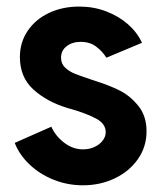

<svg xmlns="http://www.w3.org/2000/svg" viewBox="-20 -551 489 579"><path d="M24.4 -120.1 134.8 -168.9Q147.5 -140.6 173.6 -120.6Q199.7 -100.6 230.5 -100.6Q249.5 -100.6 265.1 -107.9Q280.8 -115.2 289.8 -127.2Q298.8 -139.2 298.8 -152.3Q298.8 -177.7 270.3 -193.1Q241.7 -208.5 196.3 -221.7L182.6 -225.6Q120.6 -244.6 80.3 -281.5Q40 -318.4 40 -378.9Q40 -423.3 63.5 -458Q86.9 -492.7 127.7 -512Q168.5 -531.2 218.8 -531.2Q262.2 -531.2 300 -516.8Q337.9 -502.4 366 -477.8Q394 -453.1 408.2 -421.9L300.8 -377Q289.1 -396 270 -410.4Q251 -424.8 223.6 -424.8Q197.8 -424.8 180.9 -411.6Q164.1 -398.4 164.1 -377Q164.1 -358.9 176.3 -347.2Q188.5 -335.4 207.5 -327.9Q226.6 -320.3 268.6 -306.6Q309.1 -293.9 340.8 -278.1Q372.6 -262.2 397.2 -231.7Q421.9 -201.2 421.9 -155.3Q421.9 -108.4 396 -71.3Q370.1 -34.2 326.2 -13.2Q282.2 7.8 230.5 7.8Q183.6 7.8 141.6 -9Q99.6 -25.9 68.8 -55.2Q38.1 -84.5 24.4 -120.1Z"/></svg>

Font: Reddit Sans Strawberry
Style: Bold
Weight: 700
Designer: Stephen Hutchings
Foundry: Reddit
Version: Version 1.013